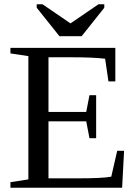

<svg xmlns="http://www.w3.org/2000/svg" viewBox="-20 -879 651 899"><path d="M28.8 -25.9 112.8 -39.1V-616.2L28.8 -628.9V-654.8H520V-498H487.8L472.2 -604Q417.5 -610.8 314 -610.8H207V-355H383.8L398.9 -433.1H430.2V-231.9H398.9L383.8 -311H207V-43.9H335.9Q461.9 -43.9 501 -51.8L528.8 -172.9H561L551.8 0H28.8ZM179.2 -858.9 310.1 -769.5 440.9 -858.9H468.3V-842.8L362.3 -709.5H258.3L151.9 -842.8V-858.9Z"/></svg>

Font: Liberation Serif
Style: Regular
Weight: 400
Designer: Steve Matteson
Foundry: Ascender Corporation
Version: Version 2.1.5